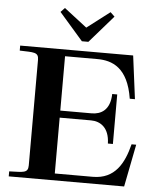

<svg xmlns="http://www.w3.org/2000/svg" viewBox="-61 -979 863 1031"><g transform="rotate(5 371.0 -463.5)"><path d="M25 -27V0H647L692 -229H667C641 -125 594 -37 475 -37H270V-338H439C488 -338 538 -309 540 -222H567V-489H540C538 -401 488 -376 439 -376H270V-669H444C524 -669 610 -638 636 -472H664L634 -705H25V-678C100 -675 127 -680 127 -637V-68C127 -25 100 -30 25 -27ZM225 -904 247 -927 370 -832 493 -926 516 -904 388 -757H353Z"/></g></svg>

Font: Ortica Linear
Style: Bold
Weight: 700
Designer: Benedetta Bovani
Foundry: Collletttivo
Version: Version 2.000;Glyphs 3.1.2 (3151)